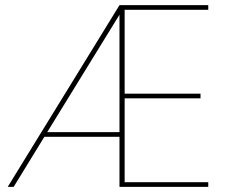

<svg xmlns="http://www.w3.org/2000/svg" viewBox="-20 -724 877 744"><path d="M443 -667 163 -212H443ZM787 -686H463V-361H757V-343H463V-18H787V0H443V-194H152L33 0H10L443 -704H787Z"/></svg>

Font: Poppins Thin
Style: Regular
Weight: 250
Designer: Ninad Kale (Devanagari), Jonny Pinhorn (Latin)
Foundry: Indian Type Foundry
Version: Version 3.200;PS 1.000;hotconv 16.6.54;makeotf.lib2.5.65590